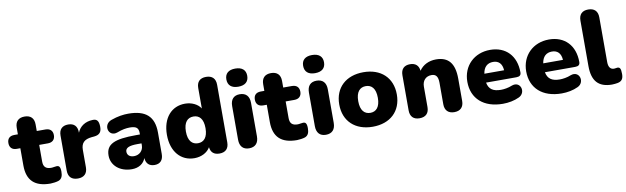

<svg xmlns="http://www.w3.org/2000/svg" viewBox="-56 -1258 5815 1783"><g transform="rotate(-10 2851.5 -366.0)"><path d="M310 11C330 11 368 6 387 -1C418 -13 428 -41 428 -81C428 -130 413 -139 392 -138C377 -138 359 -132 341 -132C290 -132 268 -155 268 -204V-361H350C393 -361 418 -385 418 -427C418 -469 393 -492 350 -492H268V-554C268 -613 236 -644 179 -644C122 -644 90 -613 90 -554V-492H56C13 -492 -11 -469 -11 -427C-11 -385 13 -361 56 -361H90V-198C90 -58 161 11 310 11Z M569 9C627 9 659 -23 659 -81V-245C659 -309 690 -340 760 -347L783 -349C839 -354 856 -383 855 -431C854 -486 835 -505 796 -503C727 -501 674 -466 651 -408V-412C651 -470 620 -501 565 -501C509 -501 478 -470 478 -412V-81C478 -23 509 9 569 9Z M1078 11C1143 11 1190 -21 1208 -71C1212 -19 1241 9 1292 9C1345 9 1374 -23 1374 -81V-283C1374 -434 1296 -503 1132 -503C1087 -503 1032 -496 969 -473C881 -441 915 -317 1003 -349C1052 -368 1091 -374 1124 -374C1184 -374 1206 -356 1206 -308V-294H1168C963 -294 885 -258 885 -151C885 -58 964 11 1078 11ZM1118 -105C1076 -105 1054 -127 1054 -158C1054 -194 1089 -210 1168 -210H1206V-192C1206 -140 1167 -105 1118 -105Z M1667 11C1733 11 1790 -19 1817 -66C1822 -17 1852 9 1904 9C1961 9 1992 -23 1992 -81V-624C1992 -683 1960 -714 1903 -714C1845 -714 1814 -683 1814 -624V-432C1787 -475 1730 -503 1667 -503C1540 -503 1452 -406 1452 -246C1452 -87 1541 11 1667 11ZM1724 -120C1669 -120 1631 -158 1631 -246C1631 -335 1669 -372 1724 -372C1778 -372 1816 -335 1816 -246C1816 -158 1778 -120 1724 -120Z M2183 -572C2247 -572 2282 -602 2282 -658C2282 -713 2247 -743 2183 -743C2120 -743 2085 -713 2085 -658C2085 -602 2120 -572 2183 -572ZM2183 9C2242 9 2273 -26 2273 -88V-404C2273 -467 2241 -501 2183 -501C2126 -501 2095 -467 2095 -404V-88C2095 -26 2126 9 2183 9Z M2634 11C2654 11 2692 6 2711 -1C2742 -13 2752 -41 2752 -81C2752 -130 2737 -139 2716 -138C2701 -138 2683 -132 2665 -132C2614 -132 2592 -155 2592 -204V-361H2674C2717 -361 2742 -385 2742 -427C2742 -469 2717 -492 2674 -492H2592V-554C2592 -613 2560 -644 2503 -644C2446 -644 2414 -613 2414 -554V-492H2380C2337 -492 2313 -469 2313 -427C2313 -385 2337 -361 2380 -361H2414V-198C2414 -58 2485 11 2634 11Z M2907 -572C2971 -572 3006 -602 3006 -658C3006 -713 2971 -743 2907 -743C2844 -743 2809 -713 2809 -658C2809 -602 2844 -572 2907 -572ZM2907 9C2966 9 2997 -26 2997 -88V-404C2997 -467 2965 -501 2907 -501C2850 -501 2819 -467 2819 -404V-88C2819 -26 2850 9 2907 9Z M3349 11C3513 11 3620 -87 3620 -246C3620 -405 3513 -503 3349 -503C3185 -503 3077 -405 3077 -246C3077 -87 3185 11 3349 11ZM3349 -120C3294 -120 3256 -158 3256 -246C3256 -335 3294 -372 3349 -372C3403 -372 3441 -335 3441 -246C3441 -158 3403 -120 3349 -120Z M3790 9C3849 9 3880 -23 3880 -81V-273C3880 -330 3914 -367 3968 -367C4008 -367 4029 -344 4029 -284V-81C4029 -23 4061 9 4118 9C4175 9 4207 -23 4207 -81V-291C4207 -435 4151 -503 4034 -503C3967 -503 3909 -475 3875 -424C3870 -474 3840 -501 3789 -501C3733 -501 3702 -470 3702 -412V-81C3702 -23 3733 9 3790 9Z M4576 11C4629 11 4684 1 4730 -21C4806 -56 4773 -173 4686 -141C4651 -126 4609 -120 4581 -120C4507 -120 4467 -146 4455 -210H4740C4772 -210 4786 -222 4786 -249C4786 -404 4692 -503 4544 -503C4394 -503 4285 -398 4285 -247C4285 -89 4395 11 4576 11ZM4552 -388C4604 -388 4636 -357 4640 -294H4454C4463 -356 4498 -388 4552 -388Z M5131 11C5184 11 5239 1 5285 -21C5361 -56 5328 -173 5241 -141C5206 -126 5164 -120 5136 -120C5062 -120 5022 -146 5010 -210H5295C5327 -210 5341 -222 5341 -249C5341 -404 5247 -503 5099 -503C4949 -503 4840 -398 4840 -247C4840 -89 4950 11 5131 11ZM5107 -388C5159 -388 5191 -357 5195 -294H5009C5018 -356 5053 -388 5107 -388Z M5605 11C5622 11 5645 8 5656 6C5695 -1 5713 -22 5713 -69C5713 -123 5703 -135 5679 -135C5668 -134 5657 -131 5648 -131C5617 -131 5596 -153 5596 -202V-624C5596 -683 5564 -714 5506 -714C5449 -714 5418 -683 5418 -624V-196C5418 -57 5476 11 5605 11Z"/></g></svg>

Font: Nunito Black
Style: Regular
Weight: 900
Designer: Vernon Adams
Foundry: Vernon Adams
Version: Version 3.602